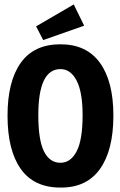

<svg xmlns="http://www.w3.org/2000/svg" viewBox="-20 -835 540 867"><path d="M253 12Q133 12 73.5 -72.5Q14 -157 14 -313Q14 -467 73.5 -551Q133 -635 253 -635Q371 -635 431.5 -551Q492 -467 492 -313Q492 -157 431.5 -72Q371 13 253 12ZM253 -100Q299 -100 326 -151.5Q353 -203 353 -315Q353 -419 326 -471Q299 -523 253 -523Q153 -523 153 -315Q153 -203 178.5 -151.5Q204 -100 253 -100ZM175 -654 143 -716 313 -815 360 -719Z"/></svg>

Font: Inconsolata Black
Style: Regular
Weight: 900
Monospace: yes
Designer: Raph Levien, Cyreal, Brenton Simpson
Foundry: Raph Levien, Cyreal, Google
Version: Version 3.001; ttfautohint (v1.8.2.53-6de2)